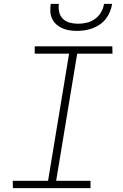

<svg xmlns="http://www.w3.org/2000/svg" viewBox="-20 -975 640 995"><path d="M449 0H47L46 -38H229L338 -697H160V-735H562L563 -697H380L271 -38H449ZM379 -815Q359 -815 339.5 -818Q320 -821 303 -828.5Q286 -836 272 -848.5Q258 -861 250 -878Q242 -895 241 -915Q240 -935 243 -955H285Q282 -933 287 -912Q292 -891 306.5 -877Q321 -863 342 -857.5Q363 -852 385 -852Q407 -852 430 -857.5Q453 -863 472.5 -877Q492 -891 504 -912Q516 -933 519 -955H561Q558 -935 550 -915Q542 -895 529 -878Q516 -861 498 -848.5Q480 -836 460 -828.5Q440 -821 419.5 -818Q399 -815 379 -815Z"/></svg>

Font: Iosevka XLt Ex Obl
Style: Regular
Weight: 200
Width: 7
Italic angle: -9°
Monospace: yes
Designer: Belleve Invis
Foundry: Belleve Invis
Version: Version 32.5.0; ttfautohint (v1.8.4)